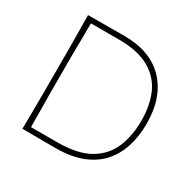

<svg xmlns="http://www.w3.org/2000/svg" viewBox="-157 -878 1052 1043"><g transform="rotate(30 369.5 -356.5)"><path d="M108 0Q109 -61 109.2 -117Q109.5 -173 110 -238V-475Q109.5 -540.5 109.2 -596.5Q109 -652.5 108 -713Q179.5 -713 229.5 -713.5Q279.5 -714 334 -714Q500.5 -714 589.8 -619.5Q679 -525 679 -360Q679 -284.5 659 -219Q639 -153.5 596 -104Q553 -54.5 483.5 -26.8Q414 1 315 1Q275.5 1 243 0.8Q210.5 0.5 178.5 0.2Q146.5 0 108 0ZM144 -31H316Q440.5 -32.5 512.8 -75.8Q585 -119 615.5 -193Q646 -267 646 -361Q646 -458.5 613.5 -530Q581 -601.5 511 -641Q441 -680.5 329 -682H144Q143.5 -631 143.2 -581.5Q143 -532 142 -475V-238Q143 -181 143.2 -131.5Q143.5 -82 144 -31Z"/></g></svg>

Font: Commissioner Loud Thin
Style: Regular
Weight: 100
Designer: Kostas Bartsokas
Foundry: Kostas Bartsokas
Version: Version 1.000; ttfautohint (v1.8.3)